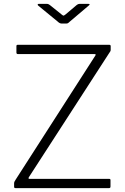

<svg xmlns="http://www.w3.org/2000/svg" viewBox="-20 -974 647 994"><path d="M55 -1.5C56.3 -0.5 58.7 0 62 0H544C549.3 0 552 -2.7 552 -8V-42C552 -46 549.7 -48 545 -48H132C130 -48 128.7 -48.7 128 -50C127.3 -51.3 127.7 -53.3 129 -56L547 -702C547.7 -702.7 548.8 -704.3 550.5 -707C552.2 -709.7 553 -712.7 553 -716V-735C553 -739.7 550.7 -742 546 -742H71C67 -742 65 -739.7 65 -735V-702C65 -696.7 67.7 -694 73 -694H470C475.3 -694 476.7 -691.7 474 -687L61 -44C55.7 -36.7 53 -30.3 53 -25V-8C53 -4.7 53.7 -2.5 55 -1.5ZM392 -954C386.7 -954 381.7 -952 377 -948L319 -899C313.7 -895 310.3 -893 309 -893C307 -893 303.7 -895 299 -899L238 -948C235.3 -950 232.8 -951.5 230.5 -952.5C228.2 -953.5 225.3 -954 222 -954H181C177.7 -954 175.7 -953 175 -951C174.3 -949 175.7 -946.7 179 -944L279 -862C285.7 -855.3 292.7 -852 300 -852H323C327.7 -852 331.5 -853.3 334.5 -856C337.5 -858.7 339.3 -860.3 340 -861L438 -944C442 -947.3 444 -949.7 444 -951C444 -953 441.7 -954 437 -954Z"/></svg>

Font: Libre Franklin ExtraLight
Style: Regular
Weight: 275
Designer: Pablo Impallari, Rodrigo Fuenzalida
Foundry: Impallari Type
Version: Version 1.002; ttfautohint (v1.5)